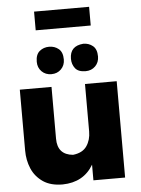

<svg xmlns="http://www.w3.org/2000/svg" viewBox="-63 -1018 790 1074"><g transform="rotate(-5 332.0 -480.5)"><path d="M245 8Q178.5 8 136 -20.5Q91.5 -51 71.8 -98Q52 -145 52 -199V-541H230V-250Q230 -160 317 -152Q371 -158 394.5 -192.5Q418 -227 418 -274V-541H596V0H418V-88Q363 6 245 8ZM236 -612Q203 -612 181.5 -633.5Q160 -655 160 -688Q160 -729 182.5 -747.5Q205 -766 236 -766Q267 -766 289.5 -747.5Q312 -729 312 -688Q312 -655 290.5 -633.5Q269 -612 236 -612ZM428 -612Q387 -612 369.5 -634.5Q352 -657 352 -688Q352 -760 428 -766Q459 -766 481.5 -747.5Q504 -729 504 -688Q504 -655 482.5 -633.5Q461 -612 428 -612ZM478.5 -864H169.5V-969H478.5Z"/></g></svg>

Font: Argentum Novus
Style: Bold
Weight: 700
Designer: Julieta Ulanovsky (font) & Cristiano Sobral (main changes)
Foundry: Julieta Ulanovsky (font) & Cristiano Sobral (main changes)
Version: Version 3.00;November 27, 2020;FontCreator 13.0.0.2655 64-bi